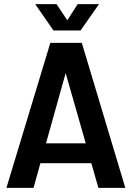

<svg xmlns="http://www.w3.org/2000/svg" viewBox="-20 -907 637 927"><path d="M11 0H142L175 -119H421L455 0H585L375 -700H223ZM150 -887 238 -760H369L458 -887H355L305 -809L253 -887ZM202 -215 297 -554 394 -215Z"/></svg>

Font: Vanilla Cream
Style: Bold
Weight: 700
Designer: Jeremy Tribby, Jinavaṁso
Foundry: Tribby Type
Version: Version 1.422;Glyphs 3.1.2 (3151)